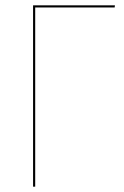

<svg xmlns="http://www.w3.org/2000/svg" viewBox="-20 -700 465 720"><path d="M410 -672H112V0H104V-680H411Z"/></svg>

Font: Fira Sans Compressed Eight
Style: Regular
Weight: 100
Width: 1
Designer: bBox Type GmbH & Carrois Corporate GbR & Edenspiekermann AG
Foundry: bBox Type GmbH & Carrois Corporate GbR & Edenspiekermann AG
Version: Version 4.301